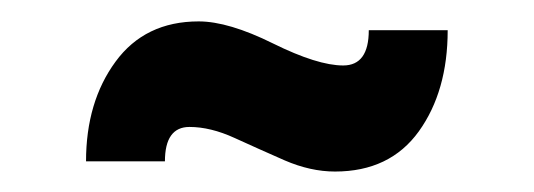

<svg xmlns="http://www.w3.org/2000/svg" viewBox="-20 -560 509 183"><path d="M299.3 -396.5Q275.9 -396.5 251.2 -407.2Q226.6 -418 203.6 -428.5Q180.7 -439 160.6 -439Q137.2 -439 137.2 -406.2H62Q62 -462.9 90.1 -501.2Q118.2 -539.6 169.4 -539.6Q197.8 -539.6 240.2 -518.6Q282.7 -497.6 307.1 -497.6Q331.5 -497.6 331.5 -531.2H406.7Q406.7 -473.1 379.2 -434.8Q351.6 -396.5 299.3 -396.5Z"/></svg>

Font: Oswald-Regular
Style: Regular
Weight: 400
Designer: vernon adams
Foundry: vernon adams
Version: Version 2.002; ttfautohint (v0.92.18-e454-dirty) -l 8 -r 50 